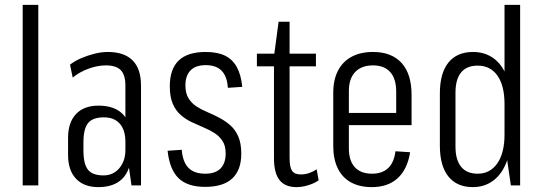

<svg xmlns="http://www.w3.org/2000/svg" viewBox="-20 -760 2225 787"><path d="M137 -740V0H73V-740Z M494 -176V-409Q494 -453 475 -472.5Q456 -492 414 -492Q380 -492 343 -478.5Q306 -465 278 -442L267 -495Q288 -511 314 -522Q340 -533 368 -540Q396 -547 422 -547Q489 -547 523.5 -512.5Q558 -478 558 -409V0H519ZM383 7Q324 7 291.5 -27.5Q259 -62 259 -125V-195Q259 -258 291.5 -292.5Q324 -327 384 -327Q448 -327 482 -293.5Q516 -260 516 -197V-126Q516 -62 481.5 -27.5Q447 7 383 7ZM404 -41Q444 -41 469 -70.5Q494 -100 494 -145V-178Q494 -227 471 -253Q448 -279 406 -279Q360 -279 341 -255.5Q322 -232 322 -176V-143Q322 -88 340.5 -64.5Q359 -41 404 -41Z M821 6Q748 6 711.5 -30Q675 -66 667 -142L725 -146Q729 -96 752.5 -72Q776 -48 821 -48Q863 -48 884 -69.5Q905 -91 905 -131Q905 -162 892.5 -181.5Q880 -201 860 -214Q840 -227 815 -237.5Q790 -248 765.5 -259.5Q741 -271 720.5 -289Q700 -307 688 -335Q676 -363 676 -406Q676 -477 712.5 -512Q749 -547 823 -547Q871 -547 902 -532Q933 -517 950.5 -485.5Q968 -454 973 -404L914 -400Q911 -447 888.5 -470Q866 -493 823 -493Q782 -493 761 -471.5Q740 -450 740 -410Q740 -378 752.5 -357.5Q765 -337 785 -324Q805 -311 830 -300.5Q855 -290 879.5 -277Q904 -264 924 -246.5Q944 -229 956.5 -201Q969 -173 969 -130Q969 -63 932 -28.5Q895 6 821 6Z M1195 7Q1149 7 1126 -21.5Q1103 -50 1103 -112V-529L1122 -671H1167V-113Q1167 -75 1177 -60Q1187 -45 1213 -45Q1231 -45 1247 -50.5Q1263 -56 1278 -66L1286 -21Q1274 -12 1258.5 -6Q1243 0 1227.5 3.5Q1212 7 1195 7ZM1033 -540H1275V-488H1033Z M1504 7Q1454 7 1418.5 -12.5Q1383 -32 1364.5 -70Q1346 -108 1346 -161V-379Q1346 -433 1365.5 -470.5Q1385 -508 1421.5 -527.5Q1458 -547 1509 -547Q1585 -547 1626 -502Q1667 -457 1667 -371V-247H1398V-297H1614L1604 -263V-384Q1604 -437 1579.5 -464.5Q1555 -492 1509 -492Q1462 -492 1436 -465Q1410 -438 1410 -386V-152Q1410 -101 1434.5 -74.5Q1459 -48 1505 -48Q1546 -48 1570.5 -70.5Q1595 -93 1601 -140L1661 -136Q1650 -66 1610 -29.5Q1570 7 1504 7Z M1918 7Q1853 7 1818 -36.5Q1783 -80 1783 -163V-377Q1783 -460 1818 -503.5Q1853 -547 1919 -547Q1967 -547 2002.5 -521.5Q2038 -496 2056.5 -448Q2075 -400 2075 -332V-210Q2075 -144 2056 -95Q2037 -46 2001.5 -19.5Q1966 7 1918 7ZM1938 -48Q1989 -48 2018.5 -90.5Q2048 -133 2048 -208V-333Q2048 -409 2019 -450Q1990 -491 1938 -491Q1893 -491 1870 -463Q1847 -435 1847 -380V-159Q1847 -105 1870 -76.5Q1893 -48 1938 -48ZM2048 -178V-740H2112V0H2074Z"/></svg>

Font: Pathway Extreme Condensed ExtraLight
Style: Regular
Weight: 250
Width: 3
Version: Version 1.001;gftools[0.9.26]